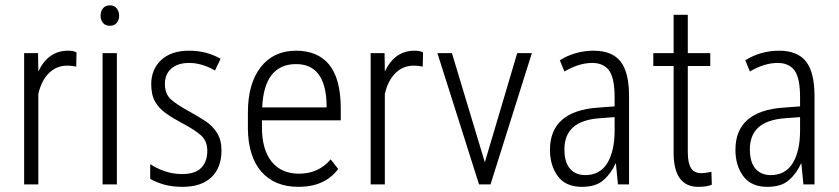

<svg xmlns="http://www.w3.org/2000/svg" viewBox="-20 -705 3209 734"><path d="M271.5 -450.7H270Q251.5 -454.1 237.8 -454.1Q195.8 -454.1 167 -425.5Q138.2 -397 126.5 -345.7V-1.5V0H125H73.2H72.3V-1.5V-500.5V-502H73.2H124H125.5V-500.5L126.5 -431.6Q164.1 -511.2 240.2 -511.2Q261.2 -511.2 272 -504.9L272.5 -504.4V-503.9L271.5 -452.1Z M373.5 -672.9Q382.8 -684.6 399.9 -684.6Q417 -684.6 426.3 -672.9Q435.5 -661.1 435.5 -645Q435.5 -628.9 426.3 -617.7Q417 -606.4 399.9 -606.4Q382.8 -606.4 373.5 -617.7Q364.3 -628.9 364.5 -645.3Q364.7 -661.6 373.5 -672.9ZM426.8 0H425.3H373.5H372.1V-1.5V-500.5V-502H373.5H425.3H426.8V-500.5V-1.5Z M810.5 -195.3Q826.7 -169.4 826.7 -129.4Q826.7 -64 788.1 -27.3Q768.6 -8.8 741 0.2Q713.4 9.3 677.2 9.3Q638.7 9.3 606.9 0.5Q575.7 -8.8 554.7 -21L554.2 -21.5V-22V-75.2V-77.1L556.2 -76.2Q580.6 -60.1 611.8 -49.8Q643.1 -39.6 676.3 -39.6Q725.6 -39.6 749 -63Q772.5 -86.9 772.5 -127.9Q772.5 -165.5 749 -187Q725.1 -208.5 676.8 -233.9Q641.1 -252.9 614.7 -271.5Q588.4 -290 573.2 -315.9Q558.1 -342.3 558.1 -382.8Q558.1 -439.9 596.2 -475.6Q634.8 -511.2 702.1 -511.2H702.6Q736.3 -511.2 767.1 -503.4Q797.4 -495.1 822.3 -481L823.2 -480.5L822.8 -479.5L802.7 -437L802.2 -435.5L800.8 -436Q779.3 -448.7 754.4 -456.5Q728.5 -464.4 702.6 -464.4Q660.2 -464.4 635.3 -443.1Q610.4 -421.9 610.4 -383.8Q610.4 -345.7 633.8 -324.7Q657.7 -303.7 706.5 -277.3Q740.7 -258.3 768.1 -240.2Q794.9 -221.7 810.5 -195.3Z M1228.5 -306.6Q1224.6 -460 1111.8 -460Q1051.3 -460 1018.1 -418Q985.8 -376 982.4 -294.4H1228.5ZM1120.6 9.3Q1030.3 9.3 979 -48.8Q928.7 -106.9 927.7 -213.9V-274.9Q927.7 -385.3 976.6 -448.2Q1025.9 -511.2 1111.8 -511.2Q1194.8 -511.2 1238.8 -457.5Q1281.7 -404.3 1282.7 -294.4V-246.1V-245.1H1281.2H981.4V-218.3Q981.4 -132.8 1018.6 -86.9Q1055.7 -41 1123 -41Q1197.3 -41 1243.2 -94.7L1244.1 -95.7L1245.1 -94.7L1272 -60.1L1272.9 -59.6L1272.5 -58.6Q1247.6 -24.9 1209.5 -7.8Q1171.4 9.3 1120.6 9.3Z M1596.2 -450.7H1594.7Q1576.2 -454.1 1562.5 -454.1Q1520.5 -454.1 1491.7 -425.5Q1462.9 -397 1451.2 -345.7V-1.5V0H1449.7H1397.9H1397V-1.5V-500.5V-502H1397.9H1448.7H1450.2V-500.5L1451.2 -431.6Q1488.8 -511.2 1564.9 -511.2Q1585.9 -511.2 1596.7 -504.9L1597.2 -504.4V-503.9L1596.2 -452.1Z M1708 -501 1833.5 -84.5 1957 -501V-502H1958.5H2011.2H2013.2L2012.7 -500L1855.5 -1L1855 0H1854H1812H1811V-1L1652.8 -500L1651.9 -502H1653.8H1707H1708Z M2329.6 -206.1V-257.3L2271.5 -252.9Q2204.6 -248 2171.1 -218.5Q2137.7 -189 2137.7 -133.8Q2137.7 -85 2158.9 -60.3Q2180.2 -35.6 2217.8 -35.6Q2273.4 -35.6 2301.8 -81.5Q2329.6 -127.9 2329.6 -206.1ZM2181.6 -502Q2214.8 -511.2 2249.5 -511.2Q2319.8 -511.2 2352.5 -469.7Q2384.8 -428.2 2384.8 -337.9V-1V0H2383.3H2343.3H2342.3V-1L2334.5 -80.6H2333.5Q2316.4 -42 2287.1 -16.6Q2272.5 -3.4 2252 2.9Q2231 9.3 2204.6 9.3Q2142.6 9.3 2112.3 -31.7Q2082.5 -72.3 2082.5 -132.3Q2082.5 -207 2129.4 -247.6Q2175.8 -287.1 2264.6 -293.5L2329.6 -298.3V-334Q2329.6 -405.8 2308.6 -435.5Q2287.1 -464.4 2243.7 -464.4Q2194.3 -464.4 2139.2 -432.6L2138.2 -431.6L2137.2 -433.1L2120.6 -473.6L2120.1 -474.6L2121.1 -475.1Q2147.9 -492.2 2181.6 -502Z M2609.4 -648.4V-647V-502H2693.8H2695.3V-500.5V-454.1V-452.6H2693.8H2609.4V-123Q2609.4 -82 2621.6 -62.5Q2632.8 -43.5 2661.1 -43Q2661.6 -43 2662.1 -43Q2673.8 -43 2698.2 -47.9H2699.7V-46.4L2701.2 0V1L2700.2 1.5Q2682.6 9.3 2649.4 9.3Q2557.6 9.3 2555.2 -115.7V-452.6H2479H2477.5V-454.1V-500.5V-502H2479H2555.2V-647V-648.4H2556.6H2607.9Z M3038.6 -206.1V-257.3L2980.5 -252.9Q2913.6 -248 2880.1 -218.5Q2846.7 -189 2846.7 -133.8Q2846.7 -85 2867.9 -60.3Q2889.2 -35.6 2926.8 -35.6Q2982.4 -35.6 3010.7 -81.5Q3038.6 -127.9 3038.6 -206.1ZM2890.6 -502Q2923.8 -511.2 2958.5 -511.2Q3028.8 -511.2 3061.5 -469.7Q3093.8 -428.2 3093.8 -337.9V-1V0H3092.3H3052.2H3051.3V-1L3043.5 -80.6H3042.5Q3025.4 -42 2996.1 -16.6Q2981.4 -3.4 2960.9 2.9Q2939.9 9.3 2913.6 9.3Q2851.6 9.3 2821.3 -31.7Q2791.5 -72.3 2791.5 -132.3Q2791.5 -207 2838.4 -247.6Q2884.8 -287.1 2973.6 -293.5L3038.6 -298.3V-334Q3038.6 -405.8 3017.6 -435.5Q2996.1 -464.4 2952.6 -464.4Q2903.3 -464.4 2848.1 -432.6L2847.2 -431.6L2846.2 -433.1L2829.6 -473.6L2829.1 -474.6L2830.1 -475.1Q2856.9 -492.2 2890.6 -502Z"/></svg>

Font: MAUL Condensed Light
Style: Light
Weight: 300
Designer: MAUL
Version: Version 2.137; 2017; ttfautohint (v1.8.3)